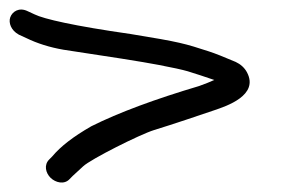

<svg xmlns="http://www.w3.org/2000/svg" viewBox="-39 -428 619 399"><path d="M18.4 -404.8C0.8 -413.4 -13.4 -404.1 -17.7 -392C-21.7 -380.6 -16 -364.9 -0.3 -356.3L0.1 -356L15.6 -348.9C38.5 -337.7 64.5 -329.6 92.7 -324.7C187.9 -310.4 255.2 -299.9 290.2 -293.2C319.3 -287.7 340.1 -283.1 351.4 -279.8C366.8 -274.8 387.1 -268.7 406.3 -261.8C399.3 -258.5 387.3 -253.7 374.7 -249.2C283.6 -222.1 208.1 -194.3 150.7 -165.6C112.8 -143.8 87.1 -123.8 69.7 -103.1L63.6 -96.9C51.7 -85.5 55.8 -68.4 66.3 -58.3C76.3 -48.7 94.3 -43.7 105.5 -55.7L112 -62.3C116.1 -65.9 124 -73.2 133.7 -82.3C149.3 -97.1 251.7 -148.6 281.1 -157.7C321.8 -170.2 373 -187.6 406.9 -199.1C430.9 -207.3 499.9 -229.8 474.2 -277.8C469.1 -287.3 460.9 -294.6 450.8 -299.3C425.9 -309.9 408.1 -317 395.4 -321.1C344.4 -337.6 336.4 -340.4 232.5 -357.3C114.3 -374.2 51.8 -388.7 32.9 -398.1Z"/></svg>

Font: MewTooHand
Style: BdWideLta
Weight: 400
Designer: Mew Too, Robert Jablonski
Version: Version 0.77